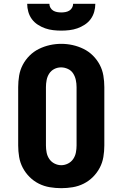

<svg xmlns="http://www.w3.org/2000/svg" viewBox="-20 -975 640 1003"><path d="M300 8Q270 8 240 3Q210 -2 183 -15.5Q156 -29 134.5 -50.5Q113 -72 99 -98.5Q85 -125 80 -155Q75 -185 75 -215V-520Q75 -550 80 -580Q85 -610 99 -636.5Q113 -663 134.5 -684.5Q156 -706 183.5 -719.5Q211 -733 240.5 -739.5Q270 -746 300 -746Q330 -746 359.5 -739.5Q389 -733 416.5 -719.5Q444 -706 465.5 -684.5Q487 -663 501 -636.5Q515 -610 520 -580Q525 -550 525 -520V-215Q525 -185 520 -155Q515 -125 501 -98.5Q487 -72 465.5 -50.5Q444 -29 417 -15.5Q390 -2 360 3Q330 8 300 8ZM300 -112Q318 -112 335 -120.5Q352 -129 362.5 -144.5Q373 -160 376.5 -178.5Q380 -197 380 -215V-520Q380 -539 376 -557.5Q372 -576 362 -591.5Q352 -607 334.5 -615Q317 -623 299 -623Q280 -623 263.5 -614.5Q247 -606 237 -590.5Q227 -575 223.5 -556.5Q220 -538 220 -520V-215Q220 -197 223.5 -178.5Q227 -160 237.5 -144.5Q248 -129 265 -120.5Q282 -112 300 -112ZM300 -815Q279 -815 257.5 -817.5Q236 -820 216 -827Q196 -834 177.5 -846Q159 -858 146.5 -875Q134 -892 128 -913Q122 -934 122 -955H238Q238 -944 243.5 -934.5Q249 -925 258 -919.5Q267 -914 278 -912Q289 -910 300 -910Q311 -910 322 -912Q333 -914 342 -919.5Q351 -925 356.5 -934.5Q362 -944 362 -955H478Q478 -934 472 -913Q466 -892 453.5 -875Q441 -858 422.5 -846Q404 -834 384 -827Q364 -820 342.5 -817.5Q321 -815 300 -815Z"/></svg>

Font: Iosevka Curly Slab HvEx
Style: Regular
Weight: 900
Width: 7
Monospace: yes
Designer: Belleve Invis
Foundry: Belleve Invis
Version: Version 11.1.0; ttfautohint (v1.8.3)